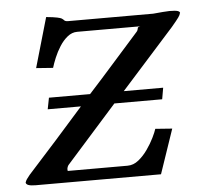

<svg xmlns="http://www.w3.org/2000/svg" viewBox="-50 -721 801 772"><g transform="rotate(-5 351.0 -335.0)"><path d="M198 -46H438Q462 -46 482.5 -62.5Q503 -79 519.5 -102.5Q536 -126 547 -148.5Q558 -171 562 -184L630 -179L569 0H63Q24 0 24 -15Q24 -16 24.5 -16Q25 -16 25 -17Q27 -25 43 -44Q102 -109 158 -171.5Q214 -234 272 -300H138L147 -346H313Q366 -404 417.5 -462.5Q469 -521 521 -579Q524 -582 525.5 -586.5Q527 -591 528 -596Q531 -599 538 -600H283Q262 -600 244 -585.5Q226 -571 212 -549Q198 -527 188.5 -504Q179 -481 174 -464L106 -469L164 -670Q195 -667 208.5 -664Q222 -661 226 -658.5Q230 -656 232 -654Q235 -650 239 -648Q243 -646 250 -646H594Q617 -648 633.5 -649.5Q650 -651 660 -651Q684 -651 693 -648Q702 -645 702 -639Q702 -639 701.5 -639.5Q701 -640 701 -638Q700 -632 693 -622Q686 -612 664 -586L449 -346H608L600 -300H407Q357 -243 305.5 -186Q254 -129 204 -72Q198 -66 196 -55Q195 -46 198 -46Z"/></g></svg>

Font: Libertinus Serif SemiBold
Style: Italic
Weight: 600
Italic angle: -11.5°
Designer: Philipp H. Poll, Khaled Hosny
Foundry: Caleb Maclennan
Version: Version 7.051;RELEASE